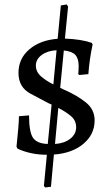

<svg xmlns="http://www.w3.org/2000/svg" viewBox="-20 -678 499 852"><path d="M216.8 -303.2 231 -455.1Q190.9 -453.1 165 -434.1Q139.2 -415 139.2 -387.2Q139.2 -359.4 161.6 -339.6Q184.1 -319.8 216.8 -303.2ZM238.8 -199.2 224.1 -39.1Q266.1 -42 292 -62.5Q317.9 -83 317.9 -113.3Q317.9 -143.6 294.9 -162.8Q272 -182.1 238.8 -199.2ZM399.9 -144Q399.9 -81.5 350.1 -39.8Q300.3 2 219.2 7.8L206.1 150.9L180.2 153.8L174.8 147L188 8.8Q117.2 8.8 58.1 -18.1L53.2 -26.9Q64 -126.5 64 -162.1L108.9 -166Q108.9 -92.8 126.2 -66.9Q143.6 -41 191.9 -39.1L209 -213.9Q199.2 -217.8 184.6 -225.6Q169.9 -233.4 116 -262Q62 -290.5 62 -354.5Q62 -418 110.1 -459Q158.2 -500 235.8 -505.9L250 -653.8L275.9 -658.2L282.2 -648.9L268.1 -506.8Q341.3 -503.9 387.2 -487.8L391.1 -481Q377 -416.5 372.1 -349.1L333 -345.2L327.1 -349.1Q327.1 -354 328.1 -358.9L329.1 -384.8Q329.1 -418 314.5 -434.1Q299.8 -450.2 263.2 -454.1L247.1 -288.1Q248 -287.1 261.7 -281.2Q321.3 -255.4 360.6 -223.9Q399.9 -192.4 399.9 -144Z"/></svg>

Font: Alegreya-Regular
Style: Regular
Weight: 400
Designer: Juan Pablo del Peral
Foundry: Juan Pablo del Peral
Version: Version 1.003